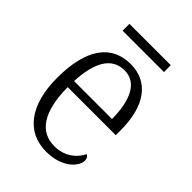

<svg xmlns="http://www.w3.org/2000/svg" viewBox="-199 -766 873 873"><g transform="rotate(45 237.5 -329.5)"><path d="M113 -625H379V-669H113ZM256 10C359 10 410 -49 410 -86C410 -100 403 -109 395 -113C374 -71 331 -34 265 -34C173 -34 119 -108 118 -267H427V-299C427 -456 360 -544 247 -544C124 -544 54 -451 54 -263C54 -89 130 10 256 10ZM363 -307H119C125 -431 164 -504 247 -504C327 -504 362 -425 363 -307Z"/></g></svg>

Font: Noto Serif Myanmar SemiCondensed Light
Style: Regular
Weight: 300
Width: 4
Designer: Ben Mitchell and the Monotype Design Team
Foundry: Monotype Imaging Inc.
Version: Version 2.106